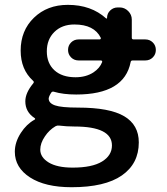

<svg xmlns="http://www.w3.org/2000/svg" viewBox="-20 -576 700 803"><path d="M308.6 -323.2Q290 -323.2 277.3 -335.9Q264.6 -348.6 264.6 -367.2Q264.6 -385.7 277.3 -398.4Q290 -411.1 308.6 -411.1H396.5Q399.4 -411.1 400.9 -413.1Q402.3 -415 401.4 -418Q374 -473.6 291 -473.6Q239.3 -473.6 207.5 -442.4Q175.8 -411.1 175.8 -361.3Q175.8 -311.5 207.5 -282.2Q239.3 -252.9 295.9 -252.9Q339.8 -252.9 371.1 -273.4Q397.5 -291 407.2 -316.4Q408.2 -319.3 406.2 -321.3Q404.3 -323.2 402.3 -323.2ZM448.2 32.2Q448.2 -46.9 291 -46.9Q258.8 -46.9 226.6 -50.8Q218.8 -51.8 211.9 -47.9Q185.5 -32.2 168 -5.9Q148.4 22.5 148.4 49.8Q148.4 82 183.6 103.5Q218.8 125 284.2 125Q365.2 125 406.7 99.6Q448.2 74.2 448.2 32.2ZM423.8 -499Q424.8 -498 426.3 -498.5Q427.7 -499 427.7 -501Q427.7 -519.5 440.9 -532.2Q454.1 -544.9 472.7 -544.9H480.5Q501 -544.9 516.1 -529.8Q531.2 -514.6 531.2 -494.1V-418Q531.2 -411.1 539.1 -411.1H587.9Q606.4 -411.1 619.1 -398.4Q631.8 -385.7 631.8 -367.2Q631.8 -348.6 619.1 -335.9Q606.4 -323.2 587.9 -323.2H535.2Q527.3 -323.2 526.4 -316.4Q500 -180.7 298.8 -180.7Q244.1 -180.7 205.1 -192.4Q198.2 -194.3 194.3 -188.5Q184.6 -173.8 183.6 -164.1Q183.6 -144.5 210 -135.3Q236.3 -126 306.6 -126Q438.5 -126 499.5 -89.8Q560.5 -53.7 560.5 19.5Q560.5 108.4 489.7 157.7Q418.9 207 279.3 207Q168.9 207 105.5 166Q42 125 42 58.6Q42 18.6 67.4 -20.5Q90.8 -56.6 124 -75.2Q127 -76.2 127 -78.6Q127 -81.1 125 -82Q85.9 -107.4 85.9 -152.3Q85.9 -187.5 119.1 -227.5Q124 -233.4 118.2 -238.3Q66.4 -285.2 66.4 -364.3Q66.4 -448.2 122.1 -502Q177.7 -555.7 263.7 -555.7Q361.3 -555.7 423.8 -499Z"/></svg>

Font: Gen Jyuu Gothic P Medium
Style: Regular
Weight: 500
Designer: [Source Han Sans]
Ryoko NISHIZUKA  (kana & ideographs); Paul D. Hunt (Latin, Greek & Cyrillic); Wenlong ZHANG  (bopomofo
Version: Version 1.002.20150607